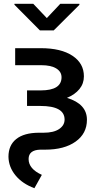

<svg xmlns="http://www.w3.org/2000/svg" viewBox="-20 -784 532 1019"><path d="M306.6 -374Q306.6 -403.3 278.6 -420.7Q250.5 -438 199.2 -438H60.5V-528.3H196.8Q304.2 -528.3 364.7 -488Q425.3 -447.8 425.3 -378.9Q425.3 -340.3 401.6 -311.3Q377.9 -282.2 335.4 -264.6Q441.4 -232.4 441.4 -148.4Q441.4 -75.2 381.3 -32.5Q321.3 10.3 219.7 10.3H193.4Q131.8 12.2 131.8 60.1Q131.8 112.3 202.1 144L162.6 214.8Q99.1 191.4 62.5 147Q25.9 102.5 24.9 47.9Q24.9 -13.2 66.2 -46.1Q107.4 -79.1 186 -79.6H211.9Q264.6 -79.6 293.7 -99.1Q322.8 -118.7 322.8 -149.4Q322.8 -221.7 194.3 -221.7H123.5V-304.2H196.3Q306.6 -304.2 306.6 -374ZM228.5 -688 299.8 -763.7H401.4V-758.3L265.1 -622.6H191.9L56.6 -758.8V-763.7H156.7Z"/></svg>

Font: Roboto Medium
Style: Regular
Weight: 500
Designer: Google
Version: Version 2.134; 2016; ttfautohint (v1.6)